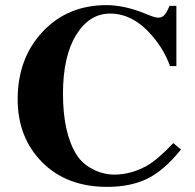

<svg xmlns="http://www.w3.org/2000/svg" viewBox="-20 -711 762 750"><path d="M657 -152 687 -127Q620 -44 554.5 -12.5Q489 19 399 19Q240 19 144.5 -77.5Q49 -174 49 -323Q49 -483 146.5 -587Q244 -691 396 -691Q467 -691 552 -656Q584 -642 598 -642Q612 -642 621.5 -651.5Q631 -661 642 -688H669V-453H644Q622 -515 577 -568Q502 -658 410 -658Q329 -658 277.5 -574.5Q226 -491 226 -345Q226 -190 280 -105Q302 -71 342.5 -50Q383 -29 427 -29Q491 -29 553 -63Q594 -86 657 -152Z"/></svg>

Font: STIX
Style: Bold
Weight: 700
Designer: MicroPress Inc., with final additions and corrections provided by Coen Hoffman, Elsevier (retired)
Version: Version 1.1.1